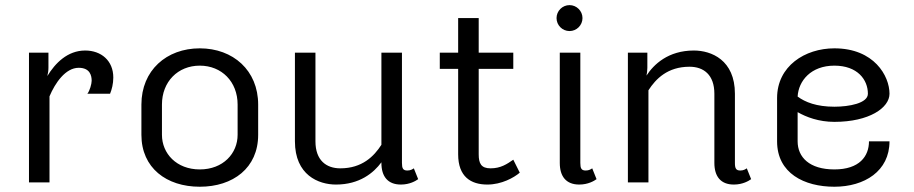

<svg xmlns="http://www.w3.org/2000/svg" viewBox="-20 -703 3523 740"><path d="M308.3 -508.3C240 -508.3 192.5 -459.2 162.5 -410C165 -420 166.7 -430.8 166.7 -441.7V-500H91.7V0H170.8V-331.7C192.5 -383.3 232.5 -441.7 283.3 -441.7C327.5 -441.7 333.3 -410.8 333.3 -391.7C333.3 -380 325.8 -352.5 316.7 -341.7H404.2C410.8 -357.5 416.7 -380 416.7 -404.2C416.7 -469.2 370 -508.3 308.3 -508.3Z M750 -516.7C621.7 -516.7 525 -431.7 525 -300V-183.3C525 -55.8 621.7 16.7 750 16.7C878.3 16.7 975 -55.8 975 -183.3V-300C975 -431.7 878.3 -516.7 750 -516.7ZM750 -450C834.2 -450 895.8 -388.3 895.8 -300V-183.3C895.8 -111.7 840 -50 750 -50C660 -50 604.2 -111.7 604.2 -183.3V-300C604.2 -388.3 665.8 -450 750 -450Z M1591.7 -12.5 1575 -54.2C1570 -50.8 1562.5 -45.8 1550 -45.8C1533.3 -45.8 1529.2 -54.2 1529.2 -75V-500H1450V-145C1421.7 -100.8 1375.8 -54.2 1291.7 -54.2C1237.5 -54.2 1195.8 -85 1195.8 -158.3V-500H1116.7V-158.3C1116.7 -28.3 1207.5 8.3 1275 8.3C1365.8 8.3 1420 -36.7 1450 -77.5V-75C1450 -23.3 1474.2 8.3 1525 8.3C1559.2 8.3 1582.5 -5.8 1591.7 -12.5Z M1745.8 -500H1675V-437.5H1745.8V-108.3C1745.8 -21.7 1795 8.3 1858.3 8.3C1913.3 8.3 1960.8 -18.3 1983.3 -37.5L1958.3 -87.5C1934.2 -70.8 1910 -54.2 1870.8 -54.2C1834.2 -54.2 1825 -73.3 1825 -108.3V-437.5H1958.3V-500H1825V-633.3H1745.8Z M2279.2 -12.5 2262.5 -54.2C2257.5 -50.8 2250 -45.8 2237.5 -45.8C2220.8 -45.8 2216.7 -54.2 2216.7 -75V-500H2137.5V-75C2137.5 -23.3 2161.7 8.3 2212.5 8.3C2246.7 8.3 2270 -5.8 2279.2 -12.5ZM2225 -633.3C2225 -660.8 2202.5 -683.3 2175 -683.3C2147.5 -683.3 2125 -660.8 2125 -633.3C2125 -605.8 2147.5 -583.3 2175 -583.3C2202.5 -583.3 2225 -605.8 2225 -633.3Z M2875 -12.5 2858.3 -54.2C2853.3 -50.8 2845.8 -45.8 2833.3 -45.8C2816.7 -45.8 2812.5 -54.2 2812.5 -75V-341.7C2812.5 -471.7 2721.7 -508.3 2654.2 -508.3C2555 -508.3 2499.2 -454.2 2471.7 -411.7C2473.3 -420 2475 -430 2475 -441.7V-500H2400V0H2479.2V-355C2507.5 -399.2 2553.3 -445.8 2637.5 -445.8C2691.7 -445.8 2733.3 -415 2733.3 -341.7V-75C2733.3 -23.3 2757.5 8.3 2808.3 8.3C2842.5 8.3 2865.8 -5.8 2875 -12.5Z M3195.8 -516.7C3082.5 -516.7 2975 -448.3 2975 -325V-158.3C2975 -35 3080 16.7 3195.8 16.7C3311.7 16.7 3408.3 -43.3 3408.3 -158.3H3329.2C3329.2 -100.8 3292.5 -50 3195.8 -50C3099.2 -50 3054.2 -97.5 3054.2 -158.3V-270.8C3087.5 -251.7 3135.8 -233.3 3195.8 -233.3C3330 -233.3 3408.3 -287.5 3408.3 -341.7C3408.3 -410 3349.2 -516.7 3195.8 -516.7ZM3054.2 -330.8C3057.5 -391.7 3105.8 -450 3195.8 -450C3285 -450 3325 -395.8 3325 -341.7C3325 -305 3252.5 -291.7 3195.8 -291.7C3127.5 -291.7 3083.3 -309.2 3054.2 -330.8Z"/></svg>

Font: BoonHome
Style: Book
Weight: 400
Designer: Sungsit Sawaiwan
Foundry: Sungsit Sawaiwan
Version: Version 0.2